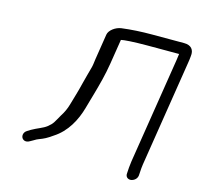

<svg xmlns="http://www.w3.org/2000/svg" viewBox="-100 -745 926 893"><g transform="rotate(15 363.0 -298.5)"><path d="M669.8 -583C669.2 -576.9 667.9 -566.6 665.7 -552.8L584.8 -42.1C583.2 -31.5 582 -21.6 581.4 -12.4L579.6 16C577.7 32.5 589.9 41.7 602.9 41C615.8 40.3 632.4 30.5 635.2 12.5L635.3 11.9L636.1 0.3C637.1 -18.8 638.4 -33.2 640 -42.8L721 -554.8C723 -567 724.3 -576.8 725.1 -586.9C729.7 -618.7 713.2 -638 679.7 -638H526.1C473 -638 424.2 -635.1 379.7 -629.3C352.9 -625.9 323.2 -604.8 319.6 -582.4L300.2 -459.4C297.6 -443.5 297.6 -433.3 293.7 -418.5C286.3 -389.8 278.1 -362.9 270.9 -333.2C260.6 -289.9 253.4 -270.2 240.5 -224.2C234.6 -203.6 225.7 -183.9 213.5 -165.2C191.8 -127.9 191 -120.4 166.5 -101C148.2 -86.5 121.4 -78.9 95.2 -63.7L79.7 -54.1C63.4 -44.6 61.6 -27.2 67.5 -17.2C73.1 -7.6 86.8 -0.9 104.4 -11.4L119.5 -19.9L119.9 -20.1C128.1 -25.4 135.5 -29.2 142 -31.5C165.9 -40.4 177.8 -46.5 204.4 -65.2C264.9 -103.6 298.1 -167.8 315.1 -228.9C319.2 -243.6 322.7 -256 325.7 -266.2L334.5 -296.8C349.5 -349.1 363.6 -401.3 372.6 -458L391.4 -576.2C404.7 -579.6 449.3 -583 517.3 -583Z"/></g></svg>

Font: MewTooHand
Style: BdWideIta
Weight: 400
Designer: Mew Too, Robert Jablonski
Version: Version 0.77